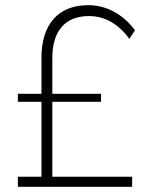

<svg xmlns="http://www.w3.org/2000/svg" viewBox="-20 -721 575 741"><path d="M182 -39H490V0H49V-39H140V-328H49V-359H140V-497Q140 -595 187 -648Q234 -701 321 -701Q373 -701 419.5 -676Q466 -651 501 -604L479 -571Q448 -614 408.5 -636.5Q369 -659 324 -659Q255 -659 218.5 -617.5Q182 -576 182 -497V-359H370V-328H182Z"/></svg>

Font: TypoPRO Montserrat
Style: Regular
Weight: 275
Designer: Julieta Ulanovsky
Foundry: Julieta Ulanovsky
Version: Version 6.001